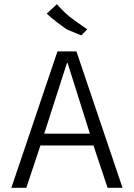

<svg xmlns="http://www.w3.org/2000/svg" viewBox="-20 -892 636 912"><path d="M253 -648H343L562 0H491L424 -201H172L105 0H34ZM190 -257H407L301 -593H298ZM202 -827 250 -872Q288 -830 313 -811Q348 -784 374 -767L394 -753Q389 -746 380 -738Q371 -730 366 -724L298 -752Q244 -789 202 -827Z"/></svg>

Font: Gafata
Style: Regular
Weight: 400
Designer: Lautaro Hourcade
Foundry: Lautaro Hourcade
Version: Version 4.002; ttfautohint (v0.94.20-1c74) -l 7 -r 28 -G 0 -